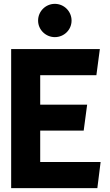

<svg xmlns="http://www.w3.org/2000/svg" viewBox="-20 -968 572 998"><path d="M178 -861C178 -813 218 -775 265 -775C313 -775 352 -813 352 -861C352 -909 313 -948 265 -948C218 -948 178 -910 178 -861ZM189 -424V-577H481L499 -713H38V10H486L503 -126H189V-289H415L433 -424Z"/></svg>

Font: Bluebird
Style: SfBd
Weight: 700
Designer: Jasper
Foundry: Cannot Into Space Fonts
Version: Version 0.98